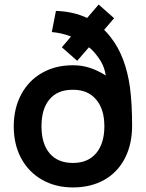

<svg xmlns="http://www.w3.org/2000/svg" viewBox="-20 -803 636 838"><path d="M298.3 15.1Q222.7 15.1 163.8 -18.3Q105 -51.8 72.3 -112.3Q40 -172.9 40 -251Q40 -329.6 72.3 -390.4Q104.5 -451.2 163.6 -484.9Q221.7 -518.1 296.4 -518.1H298.3H301.8Q372.1 -518.1 441.4 -473.6Q435.1 -521.5 400.4 -563.5Q386.2 -582.5 368.2 -596.7L316.9 -537.6L250 -596.7L290 -643.6Q250.5 -659.2 206.1 -663.1L224.1 -755.4Q300.3 -752.9 360.4 -724.6L410.6 -783.2L478 -723.6L434.6 -672.9Q452.6 -654.8 464.4 -638.7Q528.3 -557.1 547.4 -420.9Q556.6 -347.7 556.6 -254.4Q556.6 -173.3 525.1 -112.3Q493.7 -51.3 435.5 -18.1Q376.5 15.1 298.3 15.1ZM298.3 -91.8Q363.8 -91.8 399.7 -134.3Q435.5 -176.8 435.5 -252Q435.5 -326.7 399.4 -368.9Q363.3 -411.1 300.3 -411.1H298.3H295.9Q231.4 -411.1 196.3 -369.6Q161.1 -328.1 161.1 -252Q161.1 -175.3 196.8 -133.5Q232.4 -91.8 298.3 -91.8Z"/></svg>

Font: Vela Sans Bd
Style: Bold
Weight: 700
Designer: Principal design: Mikhail Sharanda - project Manrope.
Design modification: Ravid Balaliev
Foundry: Mikhail Sharanda
Version: Version 1.001